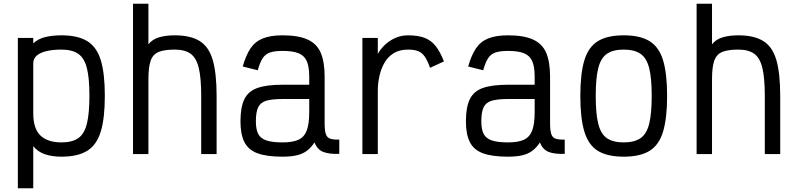

<svg xmlns="http://www.w3.org/2000/svg" viewBox="-20 -820 4240 1022"><path d="M75 182V-618H157V-589Q182 -613 220 -622.5Q258 -632 307 -632Q394 -632 444.5 -601Q495 -570 516.5 -499.5Q538 -429 538 -310Q538 -191 516.5 -120Q495 -49 444.5 -17.5Q394 14 307 14Q257 14 219 1Q181 -12 157 -42V182ZM307 -62Q364 -62 396.5 -84.5Q429 -107 442.5 -161.5Q456 -216 456 -310Q456 -404 442.5 -457.5Q429 -511 396.5 -533.5Q364 -556 307 -556Q261 -556 227.5 -548Q194 -540 175.5 -524Q157 -508 157 -483V-217Q157 -135 195.5 -98.5Q234 -62 307 -62Z M688 0V-800H770V-584Q791 -611 827 -621.5Q863 -632 910 -632Q994 -632 1043 -601.5Q1092 -571 1112.5 -500.5Q1133 -430 1133 -309V0H1051V-309Q1051 -405 1038 -458.5Q1025 -512 994.5 -534Q964 -556 910 -556Q855 -556 824.5 -543.5Q794 -531 782 -497Q770 -463 770 -399V0Z M1484 14Q1400 14 1351 -4Q1302 -22 1281 -63.5Q1260 -105 1260 -174Q1260 -250 1281 -292.5Q1302 -335 1351 -352Q1400 -369 1484 -369H1626V-412Q1626 -465 1613 -494.5Q1600 -524 1569.5 -536.5Q1539 -549 1484 -549Q1442 -549 1417 -540.5Q1392 -532 1377.5 -509Q1363 -486 1352 -446L1272 -466Q1289 -526 1313.5 -562.5Q1338 -599 1379 -615.5Q1420 -632 1484 -632Q1568 -632 1617.5 -609.5Q1667 -587 1687.5 -538.5Q1708 -490 1708 -412V-164Q1708 -125 1714.5 -106Q1721 -87 1738.5 -81.5Q1756 -76 1786 -77V-1Q1730 1 1699 -12Q1668 -25 1654 -62Q1636 -34 1613 -17Q1590 0 1558.5 7Q1527 14 1484 14ZM1484 -62Q1539 -62 1569.5 -76.5Q1600 -91 1613 -126Q1626 -161 1626 -223V-293H1484Q1429 -293 1398 -284Q1367 -275 1354.5 -249.5Q1342 -224 1342 -174Q1342 -131 1354.5 -107Q1367 -83 1398 -72.5Q1429 -62 1484 -62Z M1909 0V-618H1991V-533Q2004 -557 2027 -579.5Q2050 -602 2082 -617Q2114 -632 2152 -632Q2204 -632 2239 -619Q2274 -606 2298.5 -575.5Q2323 -545 2343 -493L2269 -459Q2256 -497 2241.5 -518Q2227 -539 2206.5 -547.5Q2186 -556 2152 -556Q2106 -556 2075 -536.5Q2044 -517 2026 -485Q2008 -453 1999.5 -414.5Q1991 -376 1991 -338V0Z M2684 14Q2600 14 2551 -4Q2502 -22 2481 -63.5Q2460 -105 2460 -174Q2460 -250 2481 -292.5Q2502 -335 2551 -352Q2600 -369 2684 -369H2826V-412Q2826 -465 2813 -494.5Q2800 -524 2769.5 -536.5Q2739 -549 2684 -549Q2642 -549 2617 -540.5Q2592 -532 2577.5 -509Q2563 -486 2552 -446L2472 -466Q2489 -526 2513.5 -562.5Q2538 -599 2579 -615.5Q2620 -632 2684 -632Q2768 -632 2817.5 -609.5Q2867 -587 2887.5 -538.5Q2908 -490 2908 -412V-164Q2908 -125 2914.5 -106Q2921 -87 2938.5 -81.5Q2956 -76 2986 -77V-1Q2930 1 2899 -12Q2868 -25 2854 -62Q2836 -34 2813 -17Q2790 0 2758.5 7Q2727 14 2684 14ZM2684 -62Q2739 -62 2769.5 -76.5Q2800 -91 2813 -126Q2826 -161 2826 -223V-293H2684Q2629 -293 2598 -284Q2567 -275 2554.5 -249.5Q2542 -224 2542 -174Q2542 -131 2554.5 -107Q2567 -83 2598 -72.5Q2629 -62 2684 -62Z M3300 14Q3213 14 3162.5 -17Q3112 -48 3090.5 -119.5Q3069 -191 3069 -309Q3069 -428 3090.5 -499Q3112 -570 3162.5 -601Q3213 -632 3300 -632Q3387 -632 3437.5 -601Q3488 -570 3509.5 -499Q3531 -428 3531 -309Q3531 -191 3509.5 -119.5Q3488 -48 3437.5 -17Q3387 14 3300 14ZM3300 -62Q3357 -62 3389.5 -84.5Q3422 -107 3435.5 -161Q3449 -215 3449 -309Q3449 -404 3435.5 -457.5Q3422 -511 3389.5 -533.5Q3357 -556 3300 -556Q3243 -556 3210.5 -533.5Q3178 -511 3164.5 -457.5Q3151 -404 3151 -309Q3151 -215 3164.5 -161Q3178 -107 3210.5 -84.5Q3243 -62 3300 -62Z M3688 0V-800H3770V-584Q3791 -611 3827 -621.5Q3863 -632 3910 -632Q3994 -632 4043 -601.5Q4092 -571 4112.5 -500.5Q4133 -430 4133 -309V0H4051V-309Q4051 -405 4038 -458.5Q4025 -512 3994.5 -534Q3964 -556 3910 -556Q3855 -556 3824.5 -543.5Q3794 -531 3782 -497Q3770 -463 3770 -399V0Z"/></svg>

Font: Victor Mono Thin Medium
Style: Regular
Weight: 500
Monospace: yes
Version: Version 1.561;gftools[0.9.30]